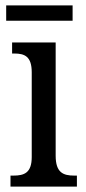

<svg xmlns="http://www.w3.org/2000/svg" viewBox="-20 -694 318 714"><path d="M3 -617H250V-674H3ZM19 0H266V-41H256C215 -41 187 -52 187 -115V-536H25V-495H33C72 -495 98 -484 98 -425V-110C98 -51 70 -41 30 -41H19Z"/></svg>

Font: Noto Serif Lao Cond
Style: Regular
Weight: 400
Width: 3
Designer: Monotype Design Team
Foundry: Monotype Imaging Inc.
Version: Version 2.004